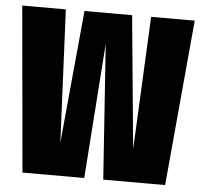

<svg xmlns="http://www.w3.org/2000/svg" viewBox="-50 -727 823 779"><g transform="rotate(5 362.0 -337.5)"><path d="M69.5 0 9.5 -675H187L212 -134.5L263 -675H457L508.5 -134L534.5 -675H712L650.5 0H398.5L360.5 -549.5L321 0Z"/></g></svg>

Font: Anybody Condensed ExtraBold
Style: Regular
Weight: 800
Width: 3
Designer: Tyler Finck
Foundry: Etcetera Type Company
Version: Version 1.010; ttfautohint (v1.8.3) -l 8 -r 50 -G 200 -x 14 